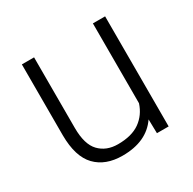

<svg xmlns="http://www.w3.org/2000/svg" viewBox="-125 -658 803 798"><g transform="rotate(-30 277.0 -259.0)"><path d="M416.5 0 415 -66.9Q362.3 9.8 247.1 9.8Q165.5 9.8 119.6 -37.8Q73.7 -85.4 73.2 -188V-528.3H131.8V-189.5Q131.8 -110.4 165.3 -75.7Q198.7 -41 253.9 -41Q320.3 -41 359.4 -68.8Q398.4 -96.7 414.1 -145V-528.3H472.7V0Z"/></g></svg>

Font: Mardoto Light
Style: Regular
Weight: 400
Designer: Christian Robertson, Vahan Hovhannisyan
Foundry: Google
Version: Version 1.000